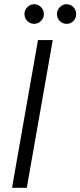

<svg xmlns="http://www.w3.org/2000/svg" viewBox="-20 -890 381 910"><path d="M37 0 160 -700H230L107 0ZM142 -777Q123 -777 109.5 -790.5Q96 -804 96 -824Q96 -842 109.5 -856Q123 -870 142 -870Q161 -870 174.5 -856Q188 -842 188 -823Q188 -804 174 -790.5Q160 -777 142 -777ZM296 -777Q277 -777 263.5 -790.5Q250 -804 250 -824Q250 -842 263.5 -856Q277 -870 296 -870Q315 -870 328 -856Q341 -842 341 -823Q341 -804 328 -790.5Q315 -777 296 -777Z"/></svg>

Font: DM Sans 11pt Light
Style: Italic
Weight: 300
Italic angle: -10°
Version: Version 4.004;gftools[0.9.30]